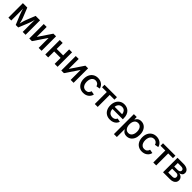

<svg xmlns="http://www.w3.org/2000/svg" viewBox="632 -2703 5061 5061"><g transform="rotate(45 3163.0 -172.0)"><path d="M68.8 0V-540H233.4L341.3 -269Q351.6 -242.7 359.9 -215.8Q368.2 -189 374.8 -162.6Q381.3 -136.2 387 -110.8Q392.6 -85.4 397.9 -62.5H380.9Q385.7 -85 391.4 -109.9Q397 -134.8 403.6 -161.6Q410.2 -188.5 418.5 -215.6Q426.8 -242.7 436.5 -269L543.5 -540H709V0H601.6V-254.4Q601.6 -282.7 601.8 -312Q602.1 -341.3 602.8 -371.8Q603.5 -402.3 604 -433.1Q604.5 -463.9 605 -494.1H616.2Q605 -450.2 593.3 -410.9Q581.5 -371.6 568.4 -333.5Q555.2 -295.4 539.1 -254.9L435.1 0H341.8L236.8 -254.9Q220.7 -295.9 207.3 -334Q193.8 -372.1 182.1 -411.4Q170.4 -450.7 159.2 -494.1H171.9Q172.4 -466.8 173.1 -436.8Q173.8 -406.7 174.6 -375.5Q175.3 -344.2 175.5 -313.7Q175.8 -283.2 175.8 -254.4V0Z M1305.7 0H1196.8V-364.7H1191.9L945.3 0H846.7V-540H955.6V-174.8H960L1206.5 -540H1305.7Z M1820.8 -316.9V-222.7H1523.9V-316.9ZM1552.2 -540V0H1443.4V-540ZM1902.3 -540V0H1793V-540Z M2499 0H2390.1V-364.7H2385.3L2138.7 0H2040V-540H2148.9V-174.8H2153.3L2399.9 -540H2499Z M2865.2 11.2Q2789.1 11.2 2731.9 -23.7Q2674.8 -58.6 2643.3 -121.6Q2611.8 -184.6 2611.8 -267.6Q2611.8 -351.6 2643.3 -414.6Q2674.8 -477.5 2731.9 -512.7Q2789.1 -547.9 2865.2 -547.9Q2909.2 -547.9 2946.8 -536.1Q2984.4 -524.4 3014.4 -502.7Q3044.4 -481 3064.7 -450Q3085 -418.9 3094.2 -380.4L2990.2 -360.8Q2985.4 -381.8 2974.4 -399.4Q2963.4 -417 2947.8 -429.4Q2932.1 -441.9 2911.6 -449Q2891.1 -456.1 2865.7 -456.1Q2817.9 -456.1 2786.1 -430.9Q2754.4 -405.8 2738.3 -363.3Q2722.2 -320.8 2722.2 -267.6Q2722.2 -215.3 2738.3 -172.9Q2754.4 -130.4 2786.1 -105.5Q2817.9 -80.6 2865.7 -80.6Q2891.1 -80.6 2911.9 -87.4Q2932.6 -94.2 2948.7 -107.4Q2964.8 -120.6 2975.6 -138.9Q2986.3 -157.2 2991.7 -179.2L3095.2 -159.7Q3086.9 -120.1 3066.4 -88.9Q3045.9 -57.6 3015.6 -34.9Q2985.4 -12.2 2947.3 -0.5Q2909.2 11.2 2865.2 11.2Z M3289.1 0V-447.8H3111.8V-540H3574.2V-447.8H3397.9V0Z M3859.9 11.2Q3780.3 11.2 3722.4 -23.4Q3664.6 -58.1 3633.3 -120.6Q3602.1 -183.1 3602.1 -266.6Q3602.1 -349.6 3633.1 -412.8Q3664.1 -476.1 3720.2 -512Q3776.4 -547.9 3851.6 -547.9Q3900.4 -547.9 3944.3 -531.5Q3988.3 -515.1 4022.2 -481.7Q4056.2 -448.2 4075.9 -396.7Q4095.7 -345.2 4095.7 -274.4V-237.8H3659.2V-318.4H4039.6L3989.3 -292.5Q3989.3 -341.8 3973.6 -379.2Q3958 -416.5 3927.5 -437.3Q3897 -458 3852.1 -458Q3807.6 -458 3775.9 -437Q3744.1 -416 3727.3 -380.4Q3710.4 -344.7 3710.4 -301.8V-248.5Q3710.4 -194.3 3729 -156Q3747.6 -117.7 3781.7 -97.9Q3815.9 -78.1 3861.3 -78.1Q3891.6 -78.1 3916.3 -86.9Q3940.9 -95.7 3958.5 -113.3Q3976.1 -130.9 3984.9 -155.8L4087.4 -136.7Q4074.7 -92.8 4043.5 -59.3Q4012.2 -25.9 3965.6 -7.3Q3918.9 11.2 3859.9 11.2Z M4206.5 204.1V-540H4313V-454.1H4320.3Q4331.1 -473.1 4349.9 -494.9Q4368.7 -516.6 4399.7 -532Q4430.7 -547.4 4477.5 -547.4Q4543.5 -547.4 4594.5 -514.2Q4645.5 -481 4675 -418.5Q4704.6 -356 4704.6 -269Q4704.6 -182.1 4675.5 -119.6Q4646.5 -57.1 4595.5 -23.2Q4544.4 10.7 4477.5 10.7Q4431.6 10.7 4400.6 -4.6Q4369.6 -20 4350.6 -42Q4331.5 -64 4320.3 -84H4315.4V204.1ZM4453.1 -82Q4498.5 -82 4529.8 -106.2Q4561 -130.4 4577.4 -172.9Q4593.8 -215.3 4593.8 -269.5Q4593.8 -323.7 4577.6 -365.7Q4561.5 -407.7 4530.3 -431.4Q4499 -455.1 4453.1 -455.1Q4408.2 -455.1 4376.7 -431.9Q4345.2 -408.7 4328.9 -367.2Q4312.5 -325.7 4312.5 -269.5Q4312.5 -213.9 4329.1 -171.6Q4345.7 -129.4 4377.2 -105.7Q4408.7 -82 4453.1 -82Z M5045.9 11.2Q4969.7 11.2 4912.6 -23.7Q4855.5 -58.6 4824 -121.6Q4792.5 -184.6 4792.5 -267.6Q4792.5 -351.6 4824 -414.6Q4855.5 -477.5 4912.6 -512.7Q4969.7 -547.9 5045.9 -547.9Q5089.8 -547.9 5127.4 -536.1Q5165 -524.4 5195.1 -502.7Q5225.1 -481 5245.4 -450Q5265.6 -418.9 5274.9 -380.4L5170.9 -360.8Q5166 -381.8 5155 -399.4Q5144 -417 5128.4 -429.4Q5112.8 -441.9 5092.3 -449Q5071.8 -456.1 5046.4 -456.1Q4998.5 -456.1 4966.8 -430.9Q4935.1 -405.8 4918.9 -363.3Q4902.8 -320.8 4902.8 -267.6Q4902.8 -215.3 4918.9 -172.9Q4935.1 -130.4 4966.8 -105.5Q4998.5 -80.6 5046.4 -80.6Q5071.8 -80.6 5092.5 -87.4Q5113.3 -94.2 5129.4 -107.4Q5145.5 -120.6 5156.2 -138.9Q5167 -157.2 5172.4 -179.2L5275.9 -159.7Q5267.6 -120.1 5247.1 -88.9Q5226.6 -57.6 5196.3 -34.9Q5166 -12.2 5127.9 -0.5Q5089.8 11.2 5045.9 11.2Z M5469.7 0V-447.8H5292.5V-540H5754.9V-447.8H5578.6V0Z M5833 0V-540H6058.1Q6150.9 -540 6205.3 -501.5Q6259.8 -462.9 6259.8 -395.5Q6259.8 -349.6 6230.7 -321.3Q6201.7 -293 6149.9 -283.2Q6187 -279.3 6217.3 -262Q6247.6 -244.6 6265.4 -215.6Q6283.2 -186.5 6283.2 -147Q6283.2 -103.5 6260.7 -70.3Q6238.3 -37.1 6195.8 -18.6Q6153.3 0 6093.3 0ZM5935.5 -91.3H6092.8Q6131.3 -91.3 6153.1 -109.4Q6174.8 -127.4 6174.8 -158.7Q6174.8 -195.8 6153.1 -216.3Q6131.3 -236.8 6092.8 -236.8H5935.5ZM5935.5 -314.9H6060.1Q6104 -314.9 6128.7 -333.3Q6153.3 -351.6 6153.3 -383.3Q6153.3 -414.1 6128.2 -431.2Q6103 -448.2 6058.1 -448.2H5935.5Z"/></g></svg>

Font: V-Inter
Style: Medium-500
Weight: 500
Designer: Rasmus Andersson
Foundry: rsms
Version: Version 4.000;git-4146feb